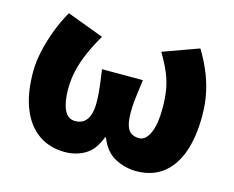

<svg xmlns="http://www.w3.org/2000/svg" viewBox="-87 -709 1035 848"><g transform="rotate(15 430.5 -284.5)"><path d="M270 14Q201 14 150 -21.5Q99 -57 71.5 -125.5Q44 -194 44 -293Q44 -338 55.5 -389.5Q67 -441 86.5 -491.5Q106 -542 130 -583L298 -520Q271 -474 252 -431Q233 -388 223 -345.5Q213 -303 213 -258Q213 -202 228.5 -166Q244 -130 279 -130Q303 -130 318.5 -141.5Q334 -153 342 -175.5Q350 -198 350 -231Q350 -258 348 -279.5Q346 -301 343 -325Q340 -349 335 -382H522Q518 -349 514.5 -325Q511 -301 509 -279.5Q507 -258 507 -231Q507 -194 514 -171.5Q521 -149 535.5 -139.5Q550 -130 572 -130Q601 -130 619.5 -170Q638 -210 638 -285Q638 -330 632 -367Q626 -404 610.5 -441.5Q595 -479 568 -524L731 -583Q756 -542 775 -498Q794 -454 805 -404.5Q816 -355 816 -297Q816 -199 791 -129.5Q766 -60 717 -23Q668 14 597 14Q546 14 500 -10Q454 -34 430 -95H426Q403 -34 362 -10Q321 14 270 14Z"/></g></svg>

Font: Noto Sans SC Black
Style: Regular
Weight: 900
Designer: Ryoko NISHIZUKA  (kana, bopomofo & ideographs); Paul D. Hunt (Latin, Greek & Cyrillic); Sandoll Communications , Soo-you
Foundry: Adobe
Version: Version 2.004-H2;hotconv 1.0.118;makeotfexe 2.5.65603